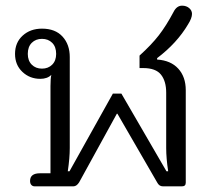

<svg xmlns="http://www.w3.org/2000/svg" viewBox="-20 -657 762 677"><path d="M86 -19Q86 -46 121 -46H158V-353Q158 -381 161 -393Q147 -379 122 -379Q85 -379 59 -403.5Q33 -428 33 -467Q33 -507 60 -531.5Q87 -556 128 -556Q175 -556 200.5 -528Q226 -500 226 -456V-135Q226 -100 219 -53H225L378 -327H408L567 -53H573Q566 -99 566 -135V-330Q566 -371 547.5 -394Q529 -417 485 -417H472V-461Q514 -499 540 -532.5Q566 -566 592 -615Q603 -637 622 -637Q637 -637 647 -628.5Q657 -620 657 -608Q657 -593 643 -571Q604 -505 534 -452V-447Q582 -444 608.5 -415Q635 -386 635 -339V-13Q635 0 622 0H554Q541 0 534 -14L394 -256H392L259 -14Q250 0 239 0H102Q95 0 90.5 -5Q86 -10 86 -19ZM178 -467Q178 -492 164 -506Q150 -520 128 -520Q106 -520 92 -506Q78 -492 78 -467Q78 -443 92 -429Q106 -415 128 -415Q150 -415 164 -429Q178 -443 178 -467Z"/></svg>

Font: Maitree
Style: Regular
Weight: 400
Designer: CadsonDemak Team
Foundry: CadsonDemak
Version: Version 1.001